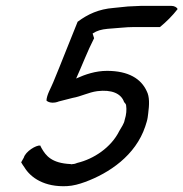

<svg xmlns="http://www.w3.org/2000/svg" viewBox="-20 -629 624 653"><path d="M52 -77C55 -71 59 -66 63 -60C84 -25 131 8 208 4C229 3 250 -3 269 -10C351 -40 441 -100 474 -199L479 -215C482 -225 483 -234 484 -243C488 -273 489 -300 479 -319C460 -361 417 -388 344 -388C305 -388 270 -376 239 -362C260 -408 277 -454 300 -499L295 -515C310 -525 325 -529 346 -531L396 -535C407 -536 422 -537 435 -537H524C545 -554 567 -576 584 -598C582 -604 573 -609 563 -609H459C445 -609 429 -607 415 -607L366 -602C316 -598 279 -581 244 -555C216 -487 189 -416 161 -349C153 -329 139 -307 138 -287C147 -278 166 -278 180 -284C198 -289 213 -292 227 -296C256 -301 281 -315 311 -319C360 -325 392 -311 402 -282C405 -278 409 -275 409 -270C411 -256 410 -240 404 -221C402 -208 392 -195 386 -184C358 -127 298 -88 243 -75C238 -73 233 -71 227 -71C224 -70 222 -70 220 -71C155 -74 136 -100 122 -124C120 -128 118 -131 117 -134C103 -136 67 -114 61 -93Z"/></svg>

Font: SolarCharger
Style: 552
Weight: 400
Designer: Mew Too
Foundry: Cannot Into Space Fonts/KineticPlasma Fonts
Version: Version 1.100